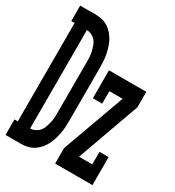

<svg xmlns="http://www.w3.org/2000/svg" viewBox="-184 -840 861 945"><g transform="rotate(30 246.5 -367.5)"><path d="M-7 0V-88H12V-647H-7V-735H82Q101 -735 119 -730.5Q137 -726 152.5 -716Q168 -706 180.5 -691.5Q193 -677 201.5 -660.5Q210 -644 215.5 -626Q221 -608 224.5 -589.5Q228 -571 229 -552.5Q230 -534 230 -515V-220Q230 -201 229 -182.5Q228 -164 224.5 -145.5Q221 -127 215.5 -109Q210 -91 201.5 -74.5Q193 -58 180.5 -43.5Q168 -29 152.5 -19Q137 -9 119 -4.5Q101 0 82 0ZM82 -88Q96 -88 109.5 -94.5Q123 -101 132 -111.5Q141 -122 146 -136Q151 -150 154.5 -163.5Q158 -177 159 -191.5Q160 -206 160 -220V-515Q160 -529 159 -543.5Q158 -558 154.5 -571.5Q151 -585 146 -599Q141 -613 132 -623.5Q123 -634 109.5 -640.5Q96 -647 82 -647ZM275 0V-88L403 -442H328V-371H275V-530H487V-442L360 -88H435V-159H487V0Z"/></g></svg>

Font: Iosevka Slab Semibold
Style: Regular
Weight: 600
Monospace: yes
Designer: Belleve Invis
Foundry: Belleve Invis
Version: Version 11.1.1; ttfautohint (v1.8.3)